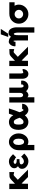

<svg xmlns="http://www.w3.org/2000/svg" viewBox="1964 -2692 889 4857"><g transform="rotate(-90 2408.5 -263.5)"><path d="M55 0V-473H189V-329Q206 -345 229 -366.5Q252 -388 262.5 -398Q273 -408 287.5 -421.5Q302 -435 309.5 -440Q317 -445 327.5 -452Q338 -459 345.5 -461.5Q353 -464 362.5 -466Q372 -468 383 -468Q387 -469 485 -472V-349Q466 -352 451.5 -355.5Q437 -359 433 -360.5Q429 -362 422 -363Q415 -364 410 -363Q404 -361 389 -351Q376 -340 344 -309Q312 -278 289 -257L546 0H358L196 -162L189 -115V0Z M566 -153Q566 -221 633 -253Q581 -293 581 -345Q581 -407 634.5 -444.5Q688 -482 755 -482Q803 -482 838.5 -460.5Q874 -439 916 -398L936 -378L856 -299L838 -320Q826 -328 814 -328Q766 -368 736 -362Q718 -360 705 -350.5Q692 -341 692 -327Q692 -319 695.5 -313Q699 -307 705.5 -302.5Q712 -298 719 -295Q726 -292 736 -290Q746 -288 754.5 -287Q763 -286 773.5 -285.5Q784 -285 789.5 -285Q795 -285 803 -285Q811 -285 812 -285V-215H777Q685 -215 679 -178Q677 -160 685 -145Q705 -108 749 -103Q763 -102 785 -109Q796 -112 806.5 -117.5Q817 -123 828 -131.5Q839 -140 844.5 -144.5Q850 -149 861.5 -160.5Q873 -172 874 -173L953 -94Q930 -72 917 -60.5Q904 -49 876.5 -29Q849 -9 819 0.5Q789 10 757 10Q681 10 623.5 -37Q566 -84 566 -153Z M1037 161V-222Q1037 -304 1066 -362Q1092 -412 1138 -447Q1184 -482 1249 -482Q1339 -482 1400.5 -410Q1462 -338 1462 -236Q1462 -137 1402 -63.5Q1342 10 1250 10Q1209 10 1170 -11V161ZM1170 -236Q1170 -182 1189 -140.5Q1208 -99 1250 -99Q1282 -99 1305.5 -132.5Q1329 -166 1329 -236Q1329 -305 1305.5 -339Q1282 -373 1250 -373Q1217 -373 1193.5 -339.5Q1170 -306 1170 -236Z M1552 -238Q1552 -359 1607 -420.5Q1662 -482 1755 -482Q1859 -482 1923 -372Q1957 -469 1961 -482H2094Q2038 -303 2003 -226Q1999 -216 1999 -213Q1999 -209 2005.5 -189Q2012 -169 2021 -155Q2039 -114 2055 -114Q2060 -114 2064.5 -117.5Q2069 -121 2071.5 -125.5Q2074 -130 2075.5 -135Q2077 -140 2078 -144L2079 -148H2211Q2210 -76 2162.5 -33Q2115 10 2055 10Q2022 10 1992 -7.5Q1962 -25 1949.5 -39.5Q1937 -54 1919 -78Q1847 10 1755 10Q1665 10 1608.5 -55Q1552 -120 1552 -238ZM1686 -240Q1686 -172 1701 -142.5Q1716 -113 1755 -113Q1786 -113 1812 -141Q1838 -169 1853 -199Q1854 -202 1856 -207Q1858 -212 1858 -213Q1849 -244 1834 -276V-275Q1803 -351 1768 -357Q1755 -359 1749 -358Q1712 -357 1699 -327.5Q1686 -298 1686 -240Z M2243 161V-473H2376V-205V-203Q2377 -162 2393.5 -142.5Q2410 -123 2432 -123Q2455 -123 2471.5 -144Q2488 -165 2488 -205V-473H2621V-198Q2621 -111 2661 -111Q2676 -111 2688.5 -122.5Q2701 -134 2701 -152L2700 -173H2796Q2798 -161 2798 -145Q2798 -83 2755 -36.5Q2712 10 2643 11Q2614 10 2589 -2Q2564 -14 2555 -22.5Q2546 -31 2530 -50Q2508 -11 2456 7Q2441 10 2426 10Q2397 8 2376 -14V161Z M2845 -140V-473H2979V-174V-170Q2979 -157 2989 -120Q3030 -120 3055 -136H3092Q3089 -68 3053 -29Q3017 10 2969 10Q2909 10 2877 -33.5Q2845 -77 2845 -140Z M3165 0V-473H3299V-329Q3316 -345 3339 -366.5Q3362 -388 3372.5 -398Q3383 -408 3397.5 -421.5Q3412 -435 3419.5 -440Q3427 -445 3437.5 -452Q3448 -459 3455.5 -461.5Q3463 -464 3472.5 -466Q3482 -468 3493 -468Q3497 -469 3595 -472V-349Q3576 -352 3561.5 -355.5Q3547 -359 3543 -360.5Q3539 -362 3532 -363Q3525 -364 3520 -363Q3514 -361 3499 -351Q3486 -340 3454 -309Q3422 -278 3399 -257L3656 0H3468L3306 -162L3299 -115V0Z M3902 -500 3968 -688H4106L3984 -500ZM3670 -316Q3667 -326 3665 -334Q3668 -387 3693 -427.5Q3718 -468 3759 -484Q3784 -490 3813 -481Q3873 -473 3907 -429Q3938 -483 3985 -490Q4001 -493 4020 -491Q4075 -487 4108 -435Q4141 -383 4146 -301V161H4013V-243Q4013 -288 4004 -323.5Q3995 -359 3979 -359Q3947 -359 3947 -247V0H3813V-264Q3813 -311 3811 -333.5Q3809 -356 3806.5 -361Q3804 -366 3797 -368Q3793 -368 3792 -362Q3782 -357 3779 -316Z M4490 -472H4779V-339H4691Q4720 -291 4720 -230Q4720 -134 4651 -62Q4582 10 4479 10Q4381 10 4309.5 -59.5Q4238 -129 4238 -230Q4238 -331 4308 -401.5Q4378 -472 4490 -472ZM4371 -231Q4371 -186 4403 -154.5Q4435 -123 4479 -123Q4523 -123 4555.5 -154Q4588 -185 4588 -230Q4588 -276 4556 -307Q4524 -338 4479 -338Q4436 -338 4403.5 -307.5Q4371 -277 4371 -231Z"/></g></svg>

Font: Coval
Style: ExtraBold
Weight: 800
Foundry: Context Ltd
Version: Version 001.000